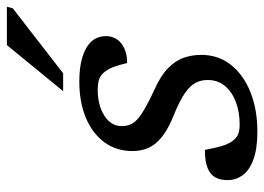

<svg xmlns="http://www.w3.org/2000/svg" viewBox="-125 -633 768 558"><g transform="rotate(-90 259.0 -354.0)"><path d="M102.5 -142.5Q108.5 -109.5 114.5 -90.5Q120.5 -71.5 130 -60Q139.5 -48.5 150.2 -45Q161 -41.5 177 -41.5Q211.5 -41.5 240.8 -52.2Q270 -63 287.8 -83.8Q305.5 -104.5 305.5 -134.5Q305.5 -153.5 297.5 -169.2Q289.5 -185 267.8 -200.2Q246 -215.5 204.5 -232.5Q163 -249 140 -267.5Q117 -286 108 -307Q99 -328 99 -353Q99 -399.5 124.2 -434.2Q149.5 -469 195 -488.2Q240.5 -507.5 302 -507.5Q343 -507.5 372.2 -498.5Q401.5 -489.5 417.2 -472.5Q433 -455.5 433 -429.5Q433 -412 423.8 -398.2Q414.5 -384.5 397 -376.5Q379.5 -368.5 355 -368.5Q348.5 -395.5 341.8 -411.8Q335 -428 325.5 -438Q316.5 -447.5 305 -450.8Q293.5 -454 277.5 -454Q232.5 -454 202 -434.8Q171.5 -415.5 171.5 -384Q171.5 -368 178.5 -354.5Q185.5 -341 207.2 -326.5Q229 -312 272.5 -291.5Q317 -272 339.5 -250Q362 -228 370.2 -204Q378.5 -180 378.5 -153Q378.5 -103 349 -66.2Q319.5 -29.5 269.2 -9.8Q219 10 156 10Q105 10 73.8 -1.8Q42.5 -13.5 28.5 -33.2Q14.5 -53 14.5 -76.5Q14.5 -97 22.2 -111.8Q30 -126.5 49.2 -134.5Q68.5 -142.5 102.5 -142.5ZM273 -554.5 407 -718H518.5L514 -701L325 -554.5Z"/></g></svg>

Font: Newsreader 8pt
Style: Italic
Weight: 400
Italic angle: -17°
Version: Version 1.003